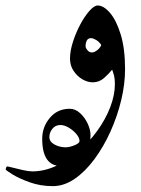

<svg xmlns="http://www.w3.org/2000/svg" viewBox="-74 -334 499 681"><path d="M369.6 -88.4Q369.6 -36.1 356 21Q342.3 78.1 317.9 132.3Q293.5 186.5 261 230.5Q228.5 274.4 190.9 300.3Q153.3 326.2 113.3 326.2Q69.3 326.2 31.2 312.5Q-6.8 298.8 -30.3 284.2Q-53.7 269.5 -53.7 267.1Q-53.7 263.7 -52 260Q-50.3 256.3 -48.3 256.3Q-45.4 256.3 -28.6 260.7Q-11.7 265.1 8.3 269.5Q28.3 273.9 40.5 273.9Q82.5 273.9 124.8 254.6Q167 235.4 204.3 202.9Q241.7 170.4 271 129.9Q300.3 89.4 316.9 46.4Q333.5 3.4 333.5 -36.1Q333.5 -53.7 330.6 -65.4Q327.6 -77.1 323.7 -86.9Q312.5 -72.8 295.2 -57.4Q277.8 -42 254.9 -42Q236.8 -42 218.3 -52.7Q199.7 -63.5 187 -82.5Q174.3 -101.6 174.3 -126Q174.3 -153.3 184.8 -185.8Q195.3 -218.3 210.9 -247.6Q226.6 -276.9 243.4 -295.7Q260.3 -314.5 272.5 -314.5Q293.5 -314.5 315.9 -288.6Q338.4 -262.7 354 -212.2Q369.6 -161.6 369.6 -88.4ZM285.2 -174.3Q277.8 -186 266.8 -192.4Q255.9 -198.7 249 -198.7Q238.3 -198.7 233.9 -190.2Q229.5 -181.6 229.5 -169.9Q229.5 -164.1 236.1 -156Q242.7 -147.9 252 -147.9Q260.3 -147.9 270.8 -156Q281.2 -164.1 285.2 -174.3ZM247.1 145.5Q247.1 189.9 217.5 222.4Q188 254.9 142.6 254.9Q75.7 254.9 75.7 158.2Q75.7 116.2 102.8 84Q129.9 51.8 173.3 51.8Q193.4 51.8 210.2 67.4Q227.1 83 237.1 104.7Q247.1 126.5 247.1 145.5ZM208 166Q208 154.8 197 141.6Q186 128.4 170.2 118.9Q154.3 109.4 140.1 109.4Q122.6 109.4 111.8 122.8Q101.1 136.2 101.1 151.9Q101.1 168.5 119.1 178.5Q137.2 188.5 159.2 188.5Q171.9 188.5 189.9 181.4Q208 174.3 208 166Z"/></svg>

Font: Scheherazade New Rohingya
Style: Regular
Weight: 400
Designer: SIL International
Foundry: SIL International
Version: Version 3.000 ; LngRng